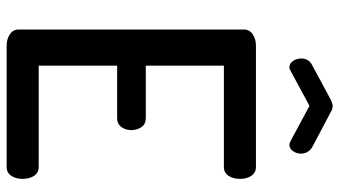

<svg xmlns="http://www.w3.org/2000/svg" viewBox="-236 -760 996 563"><g transform="rotate(90 261.5 -478.0)"><path d="M290 -888 186 -832Q182 -829 177 -829Q166 -829 158.5 -839.5Q151 -850 151 -864Q151 -885 169 -895L273 -951Q285 -956 290 -956Q299 -956 307 -951L411 -896Q430 -884 430 -863Q430 -850 422.5 -839.5Q415 -829 404 -829Q402 -829 398 -830Q396 -832 394 -832ZM172 -637V-408H326Q343 -408 352 -395.5Q361 -383 361 -365Q361 -349 352 -336.5Q343 -324 326 -324H172V-94H469Q486 -94 495 -80.5Q504 -67 504 -46Q504 -27 495 -13.5Q486 0 469 0H113Q94 0 80 -9.5Q66 -19 66 -35V-696Q66 -712 80 -721.5Q94 -731 113 -731H469Q486 -731 495 -717.5Q504 -704 504 -685Q504 -664 495 -650.5Q486 -637 469 -637Z"/></g></svg>

Font: AkaAcidDosis
Style: SemiBold
Weight: 600
Designer: Edgar Tolentino, Pablo Impallari, Igino Marini, Cyberella
Foundry: Edgar Tolentino, Pablo Impallari, Igino Marini, Cyberella
Version: Version 1.007